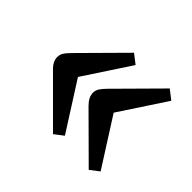

<svg xmlns="http://www.w3.org/2000/svg" viewBox="-105 -618 707 707"><g transform="rotate(45 248.5 -264.5)"><path d="M235.8 -53.2 69.8 -219.2Q45.9 -241.7 45.9 -265.1Q45.9 -277.3 52.5 -288.1Q59.1 -298.8 75.2 -314.9L234.9 -476.1L271 -448.2L151.9 -267.1L271 -80.1ZM421.9 -53.2 254.9 -219.2Q231.9 -242.2 231.9 -265.1Q231.9 -277.3 238.5 -288.1Q245.1 -298.8 261.2 -314.9L420.9 -476.1L457 -448.2L337.9 -267.1L457 -80.1Z"/></g></svg>

Font: Literata Book Medium
Style: Regular
Weight: 500
Designer: Latin by Veronika Burian and Jose Scaglione. Greek by Irene Vlachou. Cyrillic by Vera Evstafieva
Foundry: TypeTogether
Version: Version 2.003;PS 002.003;hotconv 1.0.88;makeotf.lib2.5.64775